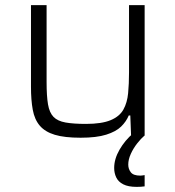

<svg xmlns="http://www.w3.org/2000/svg" viewBox="-20 -530 685 750"><path d="M295 8Q232 8 194 -3.5Q156 -15 135.5 -39Q115 -63 108 -101Q101 -139 101 -191V-510H162V-209Q162 -155 167.5 -122.5Q173 -90 189 -73.5Q205 -57 236 -51.5Q267 -46 316 -46Q377 -46 412 -60.5Q447 -75 462 -102Q477 -129 480.5 -166Q484 -203 484 -247V-510H545V0H492L489 -79H483Q473 -55 453 -35.5Q433 -16 395 -4Q357 8 295 8ZM514 200Q481 200 461.5 190Q442 180 434 163Q426 146 426 126Q426 91 447 54.5Q468 18 501 -10L544 0Q531 11 516 30Q501 49 491 71Q481 93 481 113Q481 130 491 143Q501 156 528 156Q531 156 535 155.5Q539 155 545 154V198Q537 199 530 199.5Q523 200 514 200Z"/></svg>

Font: Saira SemiExpanded Light
Style: Regular
Weight: 300
Width: 6
Designer: Hector Gatti with collaboration of the Omnibus-Type team
Foundry: Omnibus-Type
Version: Version 1.101